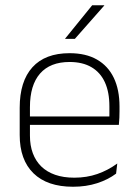

<svg xmlns="http://www.w3.org/2000/svg" viewBox="-20 -701 523 731"><path d="M258 10Q160 10 107.5 -41.2Q55 -92.5 55 -187V-290.5Q55 -391.5 103.5 -445Q152 -498.5 245 -498.5Q307 -498.5 349.2 -474.2Q391.5 -450 413.2 -404.8Q435 -359.5 435 -295.5V-278Q435 -265.5 434.5 -252.8Q434 -240 432.5 -225.5H396Q396.5 -245.5 396.5 -263.2Q396.5 -281 396.5 -296Q396.5 -350.5 379.2 -388Q362 -425.5 328.2 -445.2Q294.5 -465 245 -465Q171 -465 132.5 -421Q94 -377 94 -293V-245V-239V-184.5Q94 -147 105 -117.5Q116 -88 137.2 -67.2Q158.5 -46.5 190 -35.5Q221.5 -24.5 263 -24.5Q310 -24.5 350.5 -38.5Q391 -52.5 426.5 -78.5L422 -40Q391.5 -17 349.8 -3.5Q308 10 258 10ZM422.5 -225.5H75V-257.5H422.5ZM228 -554 331 -681H377V-680L265 -553H228Z"/></svg>

Font: Anek Devanagari ExtraLight
Style: Regular
Weight: 250
Designer: Kailash Malviya (Devanagari) & Yesha Goshar (Latin)
Foundry: Ek Type
Version: Version 1.003